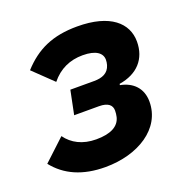

<svg xmlns="http://www.w3.org/2000/svg" viewBox="-114 -634 723 743"><g transform="rotate(-20 247.5 -262.5)"><path d="M198 12C333 12 444 -57 444 -168C444 -223 410 -257 358 -267L359 -272C435 -284 478 -332 478 -403C478 -479 416 -537 280 -537C179 -537 111 -506 51 -440L131 -363C165 -405 209 -425 262 -425C317 -425 341 -405 341 -378C341 -371 340 -364 338 -357C329 -326 303 -316 270 -316H172L152 -218H254C292 -218 307 -203 307 -181C307 -173 306 -163 304 -155C295 -119 260 -101 201 -101C145 -101 104 -123 78 -159L-10 -77C36 -19 104 12 198 12Z"/></g></svg>

Font: LVC Sans
Style: Bold Italic
Weight: 700
Italic angle: -11.31°
Designer: Mike Abbink, Paul van der Laan, Pieter van Rosmalen
Foundry: Bold Monday
Version: Version 3.0